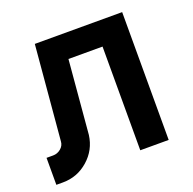

<svg xmlns="http://www.w3.org/2000/svg" viewBox="-107 -670 797 794"><g transform="rotate(-20 291.5 -273.0)"><path d="M10.4 -103.1H39.6Q58.3 -103.1 73.4 -115.6Q88.5 -128.1 89.6 -146.9L126 -562.5H510.4V0H385.4V-456.3H235.4L207.3 -132.3Q199 -68.8 151 -26.6Q103.1 15.6 39.6 15.6H10.4Z"/></g></svg>

Font: Vladivostok Bold
Style: Regular
Weight: 700
Width: 4
Designer: Michael Sharanda
Foundry: Michael Sharanda
Version: Version 1.005